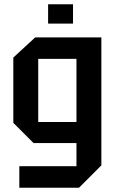

<svg xmlns="http://www.w3.org/2000/svg" viewBox="-20 -734 539 894"><path d="M70 140V40H336V-68H136L42 -162V-466L144 -560H452V36L348 140ZM158 -460V-166H336V-460ZM204 -624V-714H320V-624Z"/></svg>

Font: Tektur SemiCondensed Medium
Style: Regular
Weight: 500
Width: 4
Designer: Adam Jagosz
Foundry: Adam Jagosz
Version: Version 1.005;gftools[0.9.30]